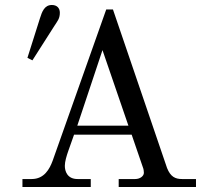

<svg xmlns="http://www.w3.org/2000/svg" viewBox="-20 -750 828 770"><path d="M290 -246 391 -549 495 -246ZM70 0H344V-32H291C250 -32 240 -63 240 -85C240 -102 247 -125 254 -145L277 -210H508L553 -79C556 -72 557 -63 557 -57C557 -44 542 -32 522 -32H456V0H766V-32H710C683 -32 664 -41 650 -76L433 -712H406L191 -105C179 -73 158 -32 107 -32H70ZM90 -518 110 -508 198 -646C210 -664.9 220 -675 220 -699C220 -718 208 -730 188 -730C158 -730 148.5 -702.9 140 -676Z"/></svg>

Font: Old Standard
Style: Regular
Weight: 400
Designer: Alexey Kryukov <alexios@thessalonica.org.ru>
Version: Version 2.0